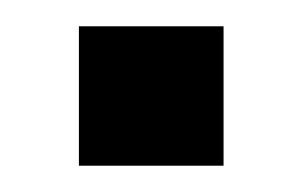

<svg xmlns="http://www.w3.org/2000/svg" viewBox="-20 -351 229 146"><path d="M40 -225V-331H150V-225Z"/></svg>

Font: Hubot Sans Condensed ExtraLight
Style: Regular
Weight: 400
Version: Version 2.000